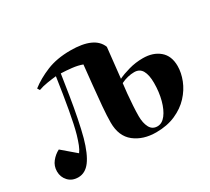

<svg xmlns="http://www.w3.org/2000/svg" viewBox="-111 -717 1005 917"><g transform="rotate(-30 391.5 -258.0)"><path d="M128 -452Q169 -484 225 -507Q281 -530 356 -530Q488 -530 516 -458L498 -292Q522 -304 559.5 -314.5Q597 -325 637 -325Q693 -325 728 -295.5Q763 -266 763 -210Q763 -173 747.5 -133.5Q732 -94 701 -60.5Q670 -27 623.5 -6.5Q577 14 517 14Q445 14 398 -23Q351 -60 351 -135Q351 -171 355.5 -224Q360 -277 366 -334.5Q372 -392 377 -441Q353 -450 322 -453.5Q291 -457 262 -458Q254 -405 244.5 -345.5Q235 -286 224 -231Q213 -176 202 -135Q181 -60 153.5 -23Q126 14 87 14Q53 14 32.5 -8Q12 -30 12 -61Q12 -91 30 -113.5Q48 -136 72 -148L147 -84Q157 -97 165 -117.5Q173 -138 181 -165Q194 -211 207.5 -286.5Q221 -362 235 -458Q214 -456 185.5 -451.5Q157 -447 136 -439ZM495 -270Q492 -248 489 -216.5Q486 -185 484 -152Q482 -119 482 -95Q482 -57 495 -32.5Q508 -8 536 -8Q562 -8 582 -34Q602 -60 613.5 -103Q625 -146 625 -196Q625 -240 611.5 -264Q598 -288 568 -288Q551 -288 532 -283.5Q513 -279 495 -270Z"/></g></svg>

Font: Literata 72pt
Style: Bold Italic
Weight: 700
Italic angle: -2°
Designer: Latin by Veronika Burian and Jose Scaglione. Greek by Irene Vlachou. Cyrillic by Vera Evstafieva
Foundry: TypeTogether
Version: Version 3.002